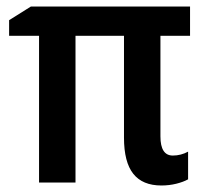

<svg xmlns="http://www.w3.org/2000/svg" viewBox="-20 -561 630 590"><path d="M558 -95V-10Q544 -2 522 3.5Q500 9 476 9Q418 9 389.5 -27Q361 -63 361 -138V-451H212V0H100V-451H8V-499L75 -541H564V-451H473V-142Q473 -83 511 -83Q536 -83 558 -95Z"/></svg>

Font: Noto Sans Display Medium Narrow
Style: Regular
Weight: 500
Width: 4
Designer: Monotype Design team
Foundry: Monotype Imaging Inc.
Version: Version 1.000